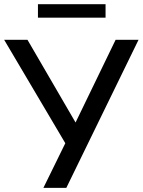

<svg xmlns="http://www.w3.org/2000/svg" viewBox="-27 -912 692 932"><path d="M183.6 0 290 -216.8 -6.8 -718.8H106.4L339.8 -317.4L534.2 -718.8H645.5L294.9 0ZM157.2 -826.2V-891.6H485.4V-826.2Z"/></svg>

Font: Min Sans Medium
Style: Regular
Weight: 500
Designer: Jinseong-Kim, NotoSansCJK, Nunito
Foundry: Jinseong-Kim
Version: Version 1.400;Glyphs 3.1.2 (3151)